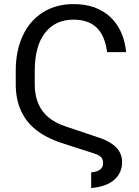

<svg xmlns="http://www.w3.org/2000/svg" viewBox="-20 -741 691 952"><path d="M432.1 113.8Q491.2 108.4 491.2 68.8Q491.2 48.8 481.2 38.3Q471.2 27.8 448.7 20.5L284.7 -32.2Q169.9 -70.3 115.2 -140.4Q60.5 -210.4 58.1 -313V-391.6Q58.1 -489.3 93 -564.2Q127.9 -639.2 193.1 -679.9Q258.3 -720.7 344.7 -720.7Q457.5 -720.7 525.9 -657.5Q594.2 -594.2 605.5 -482.4H511.2Q500 -565.9 458.5 -604.7Q417 -643.6 344.7 -643.6Q253.9 -643.6 203.1 -577.9Q152.3 -512.2 152.3 -390.1V-323.2Q152.3 -245.1 189 -193.1Q225.6 -141.1 303.7 -114.7L479.5 -55.7Q585.4 -17.1 585.4 62Q585.4 116.2 546.6 150.4Q507.8 184.6 432.1 191.4Z"/></svg>

Font: Roboto
Style: Regular
Weight: 400
Designer: Google
Version: Version 2.134; 2016; ttfautohint (v1.6)